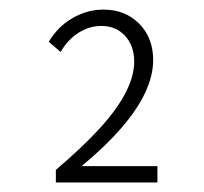

<svg xmlns="http://www.w3.org/2000/svg" viewBox="-20 -762 420 396"><path d="M304.7 -385.7H95.2V-411.6Q150.9 -459 186.8 -498.5Q222.7 -538.1 239.7 -572Q256.8 -606 256.8 -634.8Q256.8 -667.5 238 -688Q219.2 -708.5 189 -708.5Q164.1 -708.5 141.8 -694.3Q119.6 -680.2 105 -654.8L80.6 -675.8Q99.1 -707 129.4 -724.6Q159.7 -742.2 193.4 -742.2Q238.3 -742.2 267.1 -713.1Q295.9 -684.1 295.9 -638.2Q295.9 -606 279.5 -571Q263.2 -536.1 230.5 -498.3Q197.8 -460.4 148.4 -419.4H304.7Z"/></svg>

Font: Kumbh Sans Light
Style: Regular
Weight: 300
Version: Version 1.004